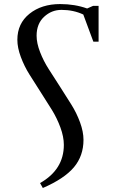

<svg xmlns="http://www.w3.org/2000/svg" viewBox="-20 -731 563 950"><path d="M65.9 -534.2Q65.9 -614.7 125.7 -662.8Q185.5 -710.9 277.8 -710.9Q350.1 -710.9 411.1 -689L440.9 -702.1H467.8V-524.9H441.9L392.1 -659.2Q343.3 -682.1 284.2 -682.1Q234.9 -682.1 198 -647.7Q161.1 -613.3 161.1 -554.2Q161.1 -517.6 178.2 -473.4Q195.3 -429.2 221.2 -388.9Q247.1 -348.6 277.1 -301.8Q307.1 -254.9 333 -213.6Q358.9 -172.4 376 -125.7Q393.1 -79.1 393.1 -39.1Q393.1 40.5 345.5 96.9Q297.9 153.3 191.9 199.2L178.2 174.8Q295.9 107.9 295.9 -14.2Q295.9 -54.2 278.8 -100.6Q261.7 -147 236.3 -188Q210.9 -229 180.9 -275.6Q150.9 -322.3 125.5 -362.8Q100.1 -403.3 83 -449.2Q65.9 -495.1 65.9 -534.2Z"/></svg>

Font: Dihjauti S
Style: Bold
Weight: 700
Designer: T. Christopher White
Version: Version 3.0.0